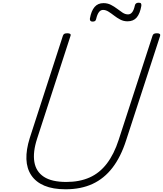

<svg xmlns="http://www.w3.org/2000/svg" viewBox="-20 -1375 1200 1414"><path d="M463 19Q370 19 307 -7.5Q244 -34 210.5 -84Q177 -134 174.5 -203Q172 -272 199 -358L443 -1111Q446 -1121 453 -1125.5Q460 -1130 476 -1130Q490 -1130 496.5 -1125.5Q503 -1121 499 -1110L253 -353Q221 -254 233 -182.5Q245 -111 303 -73Q361 -35 468 -35Q566 -35 640 -68Q714 -101 767 -170.5Q820 -240 854 -345L1103 -1111Q1106 -1121 1113 -1125.5Q1120 -1130 1136 -1130Q1165 -1130 1159 -1110L909 -342Q870 -220 808.5 -140Q747 -60 661.5 -20.5Q576 19 463 19ZM662 -1216Q640 -1216 642 -1238Q652 -1295 676.5 -1323.5Q701 -1352 742 -1352Q772 -1352 796.5 -1339.5Q821 -1327 842 -1311Q863 -1295 882.5 -1282Q902 -1269 923 -1269Q941 -1269 953.5 -1285Q966 -1301 973 -1334Q977 -1355 1001 -1355Q1014 -1355 1018 -1350Q1022 -1345 1021 -1332Q1011 -1275 987 -1246.5Q963 -1218 919 -1218Q890 -1218 865.5 -1231Q841 -1244 820.5 -1260Q800 -1276 779.5 -1289Q759 -1302 739 -1302Q721 -1302 708.5 -1285.5Q696 -1269 688 -1235Q686 -1225 680 -1220.5Q674 -1216 662 -1216Z"/></svg>

Font: Playwrite CU ExtraLight
Style: Regular
Weight: 250
Designer: Veronika Burian, José Scaglione
Foundry: TypeTogether
Version: Version 1.002